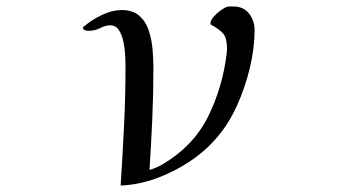

<svg xmlns="http://www.w3.org/2000/svg" viewBox="-20 -567 1040 592"><path d="M765 -474Q765 -419 750.5 -358Q736 -297 710 -240Q684 -183 647 -141Q613 -101 564 -68.5Q515 -36 460.5 -16.5Q406 3 352 5Q358 -87 362.5 -179Q367 -271 367 -364Q367 -376 366 -396.5Q365 -417 360.5 -438.5Q356 -460 346.5 -474.5Q337 -489 319 -489Q305 -489 289 -480.5Q273 -472 252 -472Q248 -472 242 -474Q236 -476 236 -480Q236 -485 241 -487Q263 -506 294.5 -521Q326 -536 355 -536Q390 -536 410 -518Q430 -500 439 -472Q448 -444 450.5 -413.5Q453 -383 453 -357Q453 -278 449.5 -199.5Q446 -121 441 -43Q451 -46 460.5 -50Q470 -54 479 -59Q575 -115 620.5 -205.5Q666 -296 679 -402Q679 -406 679.5 -409Q680 -412 680 -415Q680 -449 669 -462.5Q658 -476 629 -492Q629 -492 629 -493Q629 -494 629 -495Q629 -504 638 -514.5Q647 -525 658.5 -533.5Q670 -542 677 -545Q682 -547 688 -547Q694 -547 700 -547Q731 -547 748 -525Q765 -503 765 -474Z"/></svg>

Font: Kaisei Tokumin Medium
Style: Regular
Weight: 500
Designer: Font-Kai, 金井和夫
Foundry: KAZUO KANAI
Version: Version 5.003